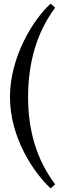

<svg xmlns="http://www.w3.org/2000/svg" viewBox="-20 -780 345 1071"><path d="M136.7 -238.8C136.7 -428.2 184.1 -598.6 287.6 -736.8L262.7 -759.8C163.1 -669.9 35.6 -460 35.6 -238.8C35.6 -16.1 164.1 179.7 262.7 271L287.6 248C184.6 111.3 136.7 -50.8 136.7 -238.8Z"/></svg>

Font: Parastoo
Style: Regular
Weight: 400
Foundry: Saber Rastikerdar (saber.rastikerdar@gmail.com)
Version: Version 2.0.1